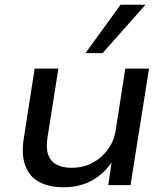

<svg xmlns="http://www.w3.org/2000/svg" viewBox="-20 -780 699 809"><path d="M248 9Q186 9 144.5 -13.5Q103 -36 86 -83.5Q69 -131 81 -202L126 -491H226L181 -206Q173 -161 182 -131.5Q191 -102 216.5 -87.5Q242 -73 282 -73Q331 -73 370 -94Q409 -115 434.5 -150Q460 -185 467 -228L508 -491H608L530 0H436L452 -109H459Q424 -52 371 -21.5Q318 9 248 9ZM340 -556 488 -760H593L412 -556Z"/></svg>

Font: Nunito Sans 10pt SemiExpanded Medium
Style: Italic
Weight: 500
Width: 6
Italic angle: -9°
Designer: Vernon Adams
Foundry: Vernon Adams
Version: Version 3.101;gftools[0.9.27]